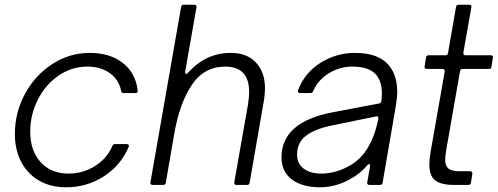

<svg xmlns="http://www.w3.org/2000/svg" viewBox="-20 -783 2107 813"><path d="M43 -216Q43 -306 85.5 -385Q128 -464 201 -511.5Q274 -559 360 -559Q446 -559 500.5 -516Q555 -473 563 -399V-397Q563 -389 554 -389H503Q495 -389 493 -398Q484 -445 445.5 -473Q407 -501 350 -501Q283 -501 227.5 -462.5Q172 -424 140 -360.5Q108 -297 108 -226Q108 -145 152 -96.5Q196 -48 270 -48Q332 -48 382.5 -80Q433 -112 456 -165Q459 -173 467 -173H517Q522 -173 524.5 -169.5Q527 -166 525 -161Q491 -82 419.5 -36Q348 10 260 10Q194 10 145 -18.5Q96 -47 69.5 -98Q43 -149 43 -216Z M682 -9Q681 0 671 0H626Q621 0 618.5 -3Q616 -6 617 -11L747 -754Q749 -763 758 -763H803Q808 -763 810.5 -760Q813 -757 812 -752L764 -479V-476Q764 -470 768 -470Q771 -470 775 -474Q815 -518 860 -538.5Q905 -559 958 -559Q1026 -559 1064 -518Q1102 -477 1102 -410Q1102 -379 1094 -337L1037 -9Q1036 0 1026 0H981Q976 0 973.5 -3Q971 -6 972 -11L1030 -340Q1035 -372 1035 -393Q1035 -501 934 -501Q844 -501 792 -423Q740 -345 718 -217Z M1172 -117Q1172 -267 1391 -308L1586 -345Q1593 -346 1595 -356Q1597 -376 1597 -386Q1597 -434 1577 -461Q1549 -501 1472 -501Q1418 -501 1372 -472.5Q1326 -444 1306 -397Q1303 -389 1295 -389H1250Q1245 -389 1242.5 -392.5Q1240 -396 1242 -401Q1270 -475 1337 -517Q1404 -559 1483 -559Q1587 -559 1630 -502Q1662 -461 1662 -394Q1662 -370 1655 -328L1600 -9Q1599 0 1589 0H1544Q1539 0 1536.5 -3Q1534 -6 1535 -11L1547 -79V-82Q1547 -88 1543 -88Q1540 -88 1536 -84Q1504 -46 1460 -23Q1400 10 1335 10Q1260 10 1216 -23Q1172 -56 1172 -117ZM1438 -70Q1498 -96 1532.5 -149.5Q1567 -203 1582 -280V-282Q1582 -293 1572 -290L1382 -251Q1314 -237 1276 -208.5Q1238 -180 1238 -128Q1238 -90 1266 -69Q1294 -48 1340 -48Q1390 -48 1438 -70Z M1974 -9Q1973 0 1963 0H1902Q1848 0 1823 -19Q1798 -38 1798 -87Q1798 -105 1803 -138L1863 -480V-482Q1863 -491 1854 -491H1787Q1782 -491 1779.5 -494Q1777 -497 1778 -502L1784 -540Q1786 -549 1795 -549H1866Q1876 -549 1877 -558L1911 -754Q1913 -763 1922 -763H1967Q1972 -763 1974.5 -760Q1977 -757 1976 -752L1942 -560V-558Q1942 -549 1951 -549H2058Q2063 -549 2065.5 -546Q2068 -543 2067 -538L2061 -500Q2060 -491 2050 -491H1939Q1930 -491 1928 -482L1870 -151Q1865 -121 1865 -106Q1865 -81 1878.5 -69.5Q1892 -58 1927 -58H1971Q1975 -58 1978 -55Q1981 -52 1980 -47Z"/></svg>

Font: Open Sauce Two Light Italic
Style: Regular
Weight: 300
Italic angle: -10°
Designer: Alfredo Marco Pradil
Foundry: Creative Sauce Fz LLC
Version: Version 1.477